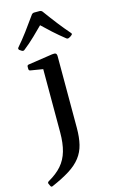

<svg xmlns="http://www.w3.org/2000/svg" viewBox="-167 -790 604 1024"><g transform="rotate(-15 135.0 -278.5)"><path d="M6 -567Q-1 -574 5 -581Q33 -613 61 -650.5Q89 -688 120 -732Q126 -739 135 -739H164Q173 -739 179 -732Q211 -688 239.5 -651.5Q268 -615 296 -583Q303 -576 294 -570Q291 -567 287.5 -565Q284 -563 280 -561Q271 -556 264 -562Q231 -588 199.5 -616.5Q168 -645 136 -676H158Q127 -645 96.5 -615.5Q66 -586 34 -561Q27 -554 18 -559Q15 -561 12 -563Q9 -565 6 -567ZM103 -86V-316H195V-86ZM-28 163Q-32 156 -23 150Q23 124 50.5 92.5Q78 61 90.5 17.5Q103 -26 103 -86H195Q195 -34 185.5 5Q176 44 152.5 74.5Q129 105 89.5 130Q50 155 -10 181Q-18 185 -22 176ZM103 -316V-462L121 -432L35 -446Q26 -447 26 -457V-469Q26 -478 36 -479L169 -499Q183 -501 189 -497.5Q195 -494 195 -481V-316Z"/></g></svg>

Font: Hahmlet
Style: Regular
Weight: 400
Designer: Minjoo Ham & Mark Frömberg
Foundry: hypertype
Version: Version 1.001; ttfautohint (v1.8.3)